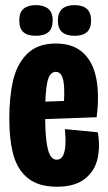

<svg xmlns="http://www.w3.org/2000/svg" viewBox="-20 -707 416 739"><path d="M15.8 -250.8Q15.8 -335.5 30.8 -398.8Q45.8 -462 85.6 -500.8Q125.3 -539.5 194.7 -539.5Q260.5 -539.5 299 -504.6Q337.5 -469.7 350.2 -406.7Q363 -343.7 352 -255.8L107.3 -246.8V-314.2L238.3 -318.8L222.8 -270Q231 -354.3 224.5 -392.4Q218 -430.5 194.7 -430.5Q170.8 -430.5 162.2 -391.4Q153.7 -352.3 153.7 -271.3Q153.7 -206.2 158.3 -166.8Q163 -127.5 172.7 -109.9Q182.3 -92.3 198.5 -92.3Q214.7 -92.3 222.6 -108.2Q230.5 -124.2 231.8 -150.1Q233.2 -176 229.8 -210L356.5 -197.8Q366 -143.2 355.3 -95.8Q344.7 -48.5 306.3 -18.4Q268 11.7 198.7 11.7Q129.8 11.7 89.3 -19.7Q48.8 -51 32.3 -108.4Q15.8 -165.8 15.8 -250.8ZM202.8 -628.2Q202.8 -658.5 219.4 -672.9Q236 -687.3 267 -687.3Q298 -687.3 314.2 -672.9Q330.5 -658.5 330.5 -628.2Q330.5 -597 314.2 -583.1Q298 -569.2 267 -569.2Q236 -569.2 219.4 -583.1Q202.8 -597 202.8 -628.2ZM54.2 -629Q54.2 -659.3 70.8 -673.3Q87.3 -687.3 117.5 -687.3Q148.5 -687.3 165.6 -673.3Q182.7 -659.3 182.7 -629Q182.7 -597 166.1 -583.1Q149.5 -569.2 117.5 -569.2Q86.5 -569.2 70.3 -583.1Q54.2 -597 54.2 -629Z"/></svg>

Font: Bricolage Grotesque 96pt Condensed ExBd
Style: Regular
Weight: 800
Width: 3
Designer: Mathieu Triay
Foundry: Atelier Triay
Version: Version 1.001;Glyphs 3.2 (3207)